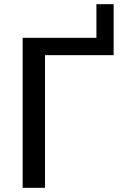

<svg xmlns="http://www.w3.org/2000/svg" viewBox="-20 -899 578 919"><path d="M195.5 0H88.5V-718H441.5V-879H524V-635H195.5Z"/></svg>

Font: Verano Sans Medium
Style: Regular
Weight: 500
Designer: Lukasz Dziedzic with Adam Twardoch and Botio Nikoltchev
Foundry: tyPoland Lukasz Dziedzic
Version: Version 3.001;December 28, 2019;FontCreator 12.0.0.2547 64-b